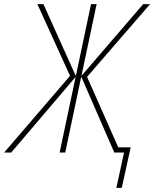

<svg xmlns="http://www.w3.org/2000/svg" viewBox="-70 -734 742 924"><path d="M490 170 527 0H480L321 -365L244 0H217L294 -364L-16 0H-50L267 -369L110 -714H139L295 -368L368 -714H395L322 -369L619 -714H652L349 -364L499 -25H559L516 170Z"/></svg>

Font: Noto Sans UI SemiCondensed Thin
Style: Italic
Weight: 250
Width: 4
Italic angle: -12°
Designer: Monotype Design Team
Foundry: Monotype Imaging Inc.
Version: Version 1.901